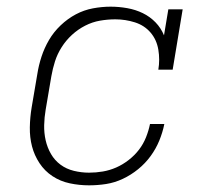

<svg xmlns="http://www.w3.org/2000/svg" viewBox="-20 -548 640 576"><path d="M247 8Q218 8 189.5 2Q161 -4 137.5 -19.5Q114 -35 98.5 -58.5Q83 -82 76 -109Q69 -136 69.5 -166Q70 -196 75 -226L92 -326Q96 -352 104.5 -378Q113 -404 127 -428Q141 -452 162 -472Q183 -492 207.5 -505Q232 -518 259 -523Q286 -528 312 -528Q337 -528 362 -523.5Q387 -519 408.5 -508.5Q430 -498 446.5 -481Q463 -464 472 -442L485 -520H528L498 -339H455Q460 -369 455 -399Q450 -429 431.5 -450.5Q413 -472 384.5 -481Q356 -490 326 -490Q303 -490 280 -486Q257 -482 235.5 -471Q214 -460 196 -443.5Q178 -427 165 -406.5Q152 -386 145 -364Q138 -342 134 -319L117 -219Q113 -196 112.5 -172.5Q112 -149 117 -127Q122 -105 133 -86Q144 -67 161.5 -54Q179 -41 201.5 -35.5Q224 -30 247 -30Q268 -30 288.5 -33.5Q309 -37 328.5 -45.5Q348 -54 366 -68Q384 -82 397 -99Q410 -116 418 -136Q426 -156 430 -176H473Q468 -151 458 -126.5Q448 -102 432 -80Q416 -58 394.5 -40.5Q373 -23 348.5 -11.5Q324 0 298.5 4Q273 8 247 8Z"/></svg>

Font: Iosevka Etoile XLtObl
Style: Regular
Weight: 200
Italic angle: -9°
Designer: Belleve Invis
Foundry: Belleve Invis
Version: Version 15.5.2; ttfautohint (v1.8.4)